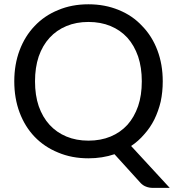

<svg xmlns="http://www.w3.org/2000/svg" viewBox="-20 -745 841 913"><path d="M146.5 -358.4Q146.5 -292 164.1 -240.2Q182.6 -187.5 215.8 -151.4Q249 -115.2 295.9 -95.7Q342.8 -76.2 400.4 -76.2Q459 -76.2 505.9 -95.7Q552.7 -115.2 585.9 -151.4Q618.2 -187.5 636.7 -240.2Q654.3 -292 654.3 -358.4Q654.3 -423.8 636.7 -476.6Q618.2 -529.3 585.9 -565.4Q552.7 -601.6 505.9 -621.1Q459 -640.6 400.4 -640.6Q342.8 -640.6 295.9 -621.1Q249 -601.6 215.8 -565.4Q182.6 -529.3 164.1 -476.6Q146.5 -423.8 146.5 -358.4ZM787.1 148.4Q766.6 148.4 707 148.4Q689.5 148.4 674.8 142.6Q661.1 137.7 649.4 126Q607.4 80.1 524.4 -11.7Q466.8 7.8 400.4 7.8Q321.3 7.8 256.8 -19.5Q191.4 -45.9 144.5 -94.7Q98.6 -142.6 73.2 -210Q47.9 -277.3 47.9 -358.4Q47.9 -438.5 73.2 -505.9Q98.6 -573.2 144.5 -621.1Q191.4 -670.9 256.8 -697.3Q321.3 -724.6 400.4 -724.6Q479.5 -724.6 544.9 -697.3Q610.4 -670.9 656.2 -621.1Q703.1 -573.2 728.5 -505.9Q753.9 -438.5 753.9 -358.4Q753.9 -307.6 744.1 -261.7Q733.4 -216.8 713.9 -176.8Q694.3 -137.7 666 -106.4Q638.7 -74.2 603.5 -50.8Q665 15.6 787.1 148.4Z"/></svg>

Font: Lato
Style: Regular
Weight: 400
Designer: Lukasz Dziedzic with Adam Twardoch and Botio Nikoltchev
Version: Version 2.015; 2015-08-06; http://www.latofonts.com/